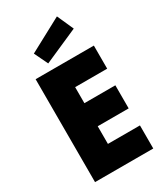

<svg xmlns="http://www.w3.org/2000/svg" viewBox="-245 -1104 1018 1196"><g transform="rotate(-30 264.0 -506.5)"><path d="M67.4 0Q171.9 0 486.3 0Q486.3 -41 486.3 -166Q428.7 -166 255.9 -166Q255.9 -197.3 255.9 -293Q311.5 -293 478.5 -293Q478.5 -335 478.5 -459Q422.9 -459 255.9 -459Q255.9 -487.3 255.9 -574.2Q313.5 -574.2 486.3 -574.2Q486.3 -615.2 486.3 -740.2Q380.9 -740.2 67.4 -740.2Q67.4 -693.4 67.4 -554.7Q67.4 -416 67.4 0ZM137.7 -883.8Q149.4 -859.4 184.6 -786.1Q246.1 -813.5 430.7 -894.5Q418 -924.8 377.9 -1012.7Q318.4 -980.5 137.7 -883.8Z"/></g></svg>

Font: Avakin
Style: Bold
Weight: 700
Designer: Herb Lubalin, Tom Carnase, Ed Benguiat, Adobe Type Staff
Version: Version 1.0